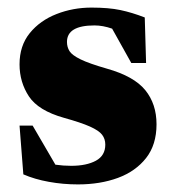

<svg xmlns="http://www.w3.org/2000/svg" viewBox="-20 -471 456 506"><path d="M221 -451Q266.5 -451 297.2 -444.5Q328 -438 361.5 -425L365 -305H326L275.5 -395.5Q251 -404 229 -404Q156.5 -404 156.5 -360.5Q156.5 -347 163.2 -336.2Q170 -325.5 192.5 -314.5Q215 -303.5 262 -290Q333 -270 362.8 -233.5Q392.5 -197 392.5 -143.5Q392.5 -89.5 365 -54.5Q337.5 -19.5 290.8 -2.2Q244 15 185.5 15Q146 15 108.8 8.2Q71.5 1.5 41.5 -11.5L31.5 -140H66L126 -37Q146.5 -34 167.5 -34Q208 -34 232.8 -47.5Q257.5 -61 257.5 -90Q257.5 -105 249 -116Q240.5 -127 217 -137.5Q193.5 -148 148.5 -160.5Q81 -179.5 56.2 -217Q31.5 -254.5 31.5 -301.5Q31.5 -350.5 58.5 -383.8Q85.5 -417 129 -434Q172.5 -451 221 -451Z"/></svg>

Font: Newsreader Text ExtraBold
Style: Regular
Weight: 800
Designer: Hugues Gentile
Foundry: Production Type
Version: Version 1.001